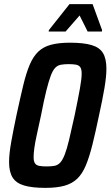

<svg xmlns="http://www.w3.org/2000/svg" viewBox="-20 -903 536 931"><path d="M200 8Q136 8 97 -3.5Q58 -15 41 -42.5Q24 -70 24 -117Q24 -156 34 -212.5Q44 -269 60 -345Q78 -428 92.5 -488.5Q107 -549 124 -589Q141 -629 165.5 -652.5Q190 -676 227.5 -686Q265 -696 319 -696Q385 -696 424 -684.5Q463 -673 479.5 -645.5Q496 -618 496 -570Q496 -532 486.5 -476Q477 -420 460 -343Q443 -261 428 -201Q413 -141 396 -100.5Q379 -60 354.5 -36.5Q330 -13 293 -2.5Q256 8 200 8ZM207 -96Q229 -96 244.5 -99Q260 -102 271.5 -114Q283 -126 293.5 -152.5Q304 -179 315 -225Q326 -271 342 -344Q359 -426 367.5 -473.5Q376 -521 376 -546Q376 -568 369 -577.5Q362 -587 348 -589.5Q334 -592 313 -592Q291 -592 275 -589Q259 -586 247.5 -574Q236 -562 226 -535.5Q216 -509 204.5 -463Q193 -417 179 -344Q167 -289 158.5 -250Q150 -211 146.5 -185Q143 -159 143 -141Q143 -120 150 -110.5Q157 -101 171 -98.5Q185 -96 207 -96ZM216 -750 217 -757 317 -883H429L475 -757L474 -750H405L366 -828L298 -750Z"/></svg>

Font: Saira Condensed SemiBold
Style: Italic
Weight: 600
Width: 3
Italic angle: -12°
Designer: Hector Gatti with collaboration of the Omnibus-Type team
Foundry: Omnibus-Type
Version: Version 1.101